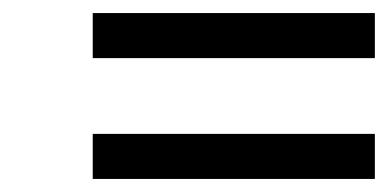

<svg xmlns="http://www.w3.org/2000/svg" viewBox="-20 -398 600 294"><path d="M554 -124V-193H122V-124ZM554 -309V-378H122V-309Z"/></svg>

Font: RazerF5
Style: Italic
Weight: 400
Foundry: Razer Inc.
Version: Version 2